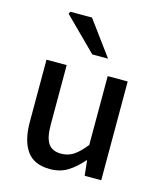

<svg xmlns="http://www.w3.org/2000/svg" viewBox="-112 -823 775 918"><g transform="rotate(15 275.0 -364.0)"><path d="M221 12Q143 12 107 -38Q71 -88 71 -181V-489H171V-194Q171 -130 190.5 -101.5Q210 -73 254 -73Q289 -73 316 -91Q343 -109 374 -148V-489H473V0H391L383 -74H380Q347 -35 309.5 -11.5Q272 12 221 12ZM276 -570 116 -729 122 -740H229L354 -570Z"/></g></svg>

Font: Mada Medium
Style: Regular
Weight: 500
Designer: Khaled Hosny
Version: Version 1.5